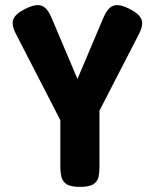

<svg xmlns="http://www.w3.org/2000/svg" viewBox="-20 -720 605 751"><path d="M487 -685Q525 -666 533.5 -644Q542 -622 523 -586L369 -287V-65Q369 -46 365.5 -28.5Q362 -11 346 0Q330 11 293 11Q256 11 240 0Q224 -11 220 -29Q216 -47 216 -67V-250L43 -586Q24 -622 32 -644Q40 -666 78 -685Q106 -699 125 -700Q144 -701 157 -689Q170 -677 181 -652L283 -411L385 -652Q396 -677 409 -689Q422 -701 441 -700Q460 -699 487 -685Z"/></svg>

Font: Fredoka Condensed SemiBold
Style: Regular
Weight: 600
Width: 3
Designer: Ben Nathan
Foundry: Milena B. Brandão, Ben Nathan
Version: Version 2.001